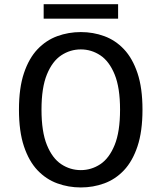

<svg xmlns="http://www.w3.org/2000/svg" viewBox="-20 -854 750 886"><path d="M353 11Q296 11 244.5 -7.8Q193 -26.5 153.2 -68.2Q113.5 -110 90.5 -178.8Q67.5 -247.5 67.5 -348Q67.5 -448 90.5 -516.5Q113.5 -585 153.2 -626.8Q193 -668.5 244.5 -687.2Q296 -706 353 -706Q410 -706 461.2 -687.2Q512.5 -668.5 552 -626.8Q591.5 -585 614.5 -516.5Q637.5 -448 637.5 -348Q637.5 -247.5 614.5 -178.8Q591.5 -110 552 -68.2Q512.5 -26.5 461.2 -7.8Q410 11 353 11ZM353 -69Q401.5 -69 442.8 -96.2Q484 -123.5 509 -184.8Q534 -246 534 -348Q534 -449.5 509 -510.5Q484 -571.5 442.8 -598.8Q401.5 -626 353 -626Q304 -626 262.8 -598.8Q221.5 -571.5 196.5 -510.5Q171.5 -449.5 171.5 -348Q171.5 -246 196.5 -184.8Q221.5 -123.5 262.8 -96.2Q304 -69 353 -69ZM181.5 -834.5H525V-768H181.5Z"/></svg>

Font: League Mono
Style: Regular
Weight: 400
Width: 6
Designer: Tyler Finck
Foundry: The League of Moveable Type / Tyler Finck
Version: Version 2.300;RELEASE